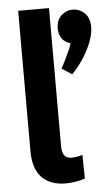

<svg xmlns="http://www.w3.org/2000/svg" viewBox="-58 -863 521 918"><g transform="rotate(-5 203.0 -404.0)"><path d="M296 -500 247 -532Q254 -543 265.5 -566Q277 -589 287.5 -612.5Q298 -636 301 -649Q273 -656 259.5 -677Q246 -698 246 -722Q246 -765 270.5 -786.5Q295 -808 324 -808Q356 -808 381 -785.5Q406 -763 406 -717Q406 -686 392 -648.5Q378 -611 353.5 -572.5Q329 -534 296 -500ZM65 -151V-825H213V-165Q213 -131 224.5 -117Q236 -103 258 -103Q269 -103 284.5 -105.5Q300 -108 311 -112L313 2Q288 10 265 13.5Q242 17 221 17Q146 17 105.5 -25Q65 -67 65 -151Z"/></g></svg>

Font: Yaldevi
Style: Bold
Weight: 700
Designer: Sol Matas, Rajitha Manaperi, Kosala Senevirathne
Foundry: Mooniak
Version: Version 1.100